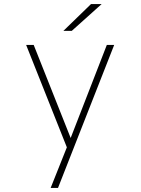

<svg xmlns="http://www.w3.org/2000/svg" viewBox="-20 -720 690 940"><path d="M228 200 313 -13V5.5H309L108 -500H145L331.5 -30.5H320.5L503 -500H539L264 200ZM331.5 -569H290.5L425.5 -700H477.5Z"/></svg>

Font: Trispace Thin
Style: Regular
Weight: 100
Designer: Tyler Finck
Foundry: Etcetera Type Company
Version: Version 1.210